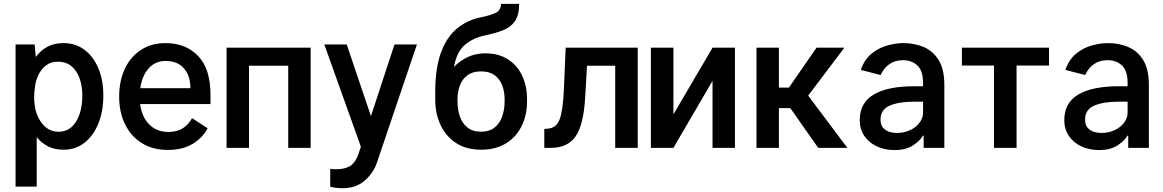

<svg xmlns="http://www.w3.org/2000/svg" viewBox="-20 -780 6135 1013"><path d="M62.1 204.5V-545.5H162.6L169 -479.4Q193.5 -513.1 229.2 -532.8Q264.9 -552.6 314.6 -552.6Q378.6 -552.6 425.8 -517.2Q473 -481.9 499.1 -419.4Q525.2 -356.9 525.2 -275.6Q525.2 -192.5 498.9 -128Q472.7 -63.6 425.6 -26.8Q378.6 9.9 316.1 9.9Q268.1 9.9 233.1 -7.8Q198.2 -25.6 173.7 -56.5V204.5ZM414.4 -275.6Q414.4 -323.5 400.7 -364.2Q387.1 -404.8 358.3 -429.7Q329.5 -454.5 284.1 -454.5Q246.4 -454.5 220.3 -433.1Q194.2 -411.6 180.2 -379.3Q166.2 -346.9 163.7 -314.3Q160.2 -295.1 160.2 -267.2Q160.2 -239.3 163.7 -222.3Q166.9 -191.8 182.2 -160Q197.4 -128.2 224.1 -106.5Q250.7 -84.9 288.4 -84.9Q330.3 -84.9 358.3 -110.6Q386.4 -136.4 400.4 -179.7Q414.4 -223 414.4 -275.6Z M865.4 11Q784.8 11 727.5 -25.4Q670.1 -61.8 639.4 -125.2Q608.7 -188.6 608.7 -269.9Q608.7 -351.9 638.1 -415.7Q667.6 -479.4 722.7 -516Q777.7 -552.6 853.7 -552.6Q959.5 -552.6 1025 -485.1Q1090.6 -417.6 1090.6 -277.7V-230.8H719.5Q728.3 -162.6 767.6 -123.2Q806.8 -83.8 868.6 -83.8Q913.7 -83.8 943.9 -102.8Q974.1 -121.8 993.3 -156.6L1075.3 -103.3Q1051.5 -55.4 998.6 -22.2Q945.7 11 865.4 11ZM854 -458.5Q798.7 -458.5 763.8 -418.7Q729 -378.9 720.2 -314.6H984.7Q984.7 -379.6 950.6 -419Q916.5 -458.5 854 -458.5Z M1619 -528.4V0H1500.7V-433.2H1293.7V0H1175.4V-528.4Z M1870.7 34.4 1883.9 -6 1691.1 -545.5H1809.3L1937.1 -167.3L2061.4 -545.5H2179.7L1968 79.9Q1948.9 134.9 1902.9 174Q1856.9 213.1 1787.3 213.1Q1772.4 213.1 1753.4 210.9Q1734.4 208.8 1722.3 204.9V110.8Q1726.6 111.5 1734.7 112.2Q1742.9 112.9 1756.4 112.9Q1796.5 112.9 1824.8 97.3Q1853 81.7 1870.7 34.4Z M2540.5 -498.6Q2610.4 -498.6 2659.8 -467Q2709.2 -435.4 2734.9 -380.7Q2760.7 -326 2760.7 -256.4V-245.7Q2760.7 -172.9 2732.2 -115.1Q2703.8 -57.2 2649.7 -23.6Q2595.5 9.9 2518.1 9.9Q2441.1 9.9 2387.1 -24.9Q2333.1 -59.7 2304.7 -119.9Q2276.3 -180 2276.3 -255.7V-266.3Q2276.3 -267.4 2276.3 -267.8V-294Q2276.3 -418.7 2305.9 -500.7Q2335.6 -582.7 2389.2 -628Q2442.8 -673.3 2514.2 -687.9Q2567.5 -698.9 2595.3 -712.4Q2623.2 -725.9 2623.2 -759.6H2719.1Q2719.1 -700.3 2696.9 -668.3Q2674.7 -636.4 2633.9 -620.4Q2593 -604.4 2536.6 -592.7Q2475.1 -579.5 2432.4 -543Q2389.6 -506.4 2375 -426.8Q2407.3 -460.2 2448.7 -479.4Q2490.1 -498.6 2540.5 -498.6ZM2518.1 -403.4Q2474.1 -403.4 2446.6 -383.2Q2419 -362.9 2406.4 -329.4Q2393.8 -295.8 2393.8 -256.4V-245.7Q2393.8 -202.1 2406.4 -165.5Q2419 -128.9 2446.4 -107.1Q2473.7 -85.2 2518.1 -85.2Q2562.1 -85.2 2589.5 -107.1Q2616.8 -128.9 2629.6 -165.5Q2642.4 -202.1 2642.4 -245.7V-256.4Q2642.4 -295.8 2629.8 -329.4Q2617.2 -362.9 2589.7 -383.2Q2562.1 -403.4 2518.1 -403.4Z M2964.5 -528.4H3344.8V0H3225.9V-433.2H3077.1L3067.5 -267.4Q3059.3 -121.4 3017 -60.7Q2974.8 0 2887.4 0H2851.9L2851.6 -99.8L2870.4 -101.2Q2915.8 -104.8 2932.9 -151.1Q2949.9 -197.4 2954.9 -304Z M3533 -176.5 3739.3 -528.4H3857.6V0H3739.3V-353.3L3533 0H3414.1V-528.4H3533Z M4296.9 0 4149.9 -209.5H4089.5V0H3971.2V-528.4H4089.5V-317.8H4142.4L4288 -528.4H4435L4244 -275.6L4450.6 0Z M4853.3 0V-64.3H4849.1Q4836.3 -39.4 4798.3 -13.8Q4760.3 11.7 4699.6 11.7Q4647 11.7 4605.5 -8Q4563.9 -27.7 4540 -63.2Q4516 -98.7 4516 -145.6Q4516 -237.9 4590 -281.4Q4664.1 -324.9 4802.2 -324.9H4850.1V-342Q4850.1 -406.2 4820.5 -434.3Q4790.8 -462.4 4744.3 -462.4Q4702.1 -462.4 4672.4 -441.6Q4642.8 -420.8 4626.1 -384.2L4521.7 -411.2Q4540.8 -466.6 4578.8 -497.3Q4616.8 -528.1 4661.8 -540.3Q4706.7 -552.6 4746.4 -552.6Q4804 -552.6 4853.2 -532Q4902.3 -511.4 4932.4 -463.1Q4962.4 -414.8 4962.4 -331.3V0ZM4850.1 -243.6H4802.9Q4723.7 -243.6 4674.7 -223Q4625.7 -202.4 4625.7 -148.4Q4625.7 -121.1 4639.2 -105.8Q4652.7 -90.6 4672.2 -84.5Q4691.8 -78.5 4710.6 -78.5Q4750.7 -78.5 4782.3 -93.6Q4813.9 -108.7 4832 -133.2Q4850.1 -157.7 4850.1 -186.8Z M5514.6 -528.4V-434.3H5343.4V0H5224.4V-434.3H5055V-528.4Z M5932.5 0V-64.3H5928.3Q5915.5 -39.4 5877.5 -13.8Q5839.5 11.7 5778.8 11.7Q5726.2 11.7 5684.7 -8Q5643.1 -27.7 5619.1 -63.2Q5595.2 -98.7 5595.2 -145.6Q5595.2 -237.9 5669.2 -281.4Q5743.3 -324.9 5881.4 -324.9H5929.3V-342Q5929.3 -406.2 5899.7 -434.3Q5870 -462.4 5823.5 -462.4Q5781.2 -462.4 5751.6 -441.6Q5721.9 -420.8 5705.3 -384.2L5600.9 -411.2Q5620 -466.6 5658 -497.3Q5696 -528.1 5740.9 -540.3Q5785.9 -552.6 5825.6 -552.6Q5883.2 -552.6 5932.4 -532Q5981.5 -511.4 6011.5 -463.1Q6041.5 -414.8 6041.5 -331.3V0ZM5929.3 -243.6H5882.1Q5802.9 -243.6 5753.9 -223Q5704.9 -202.4 5704.9 -148.4Q5704.9 -121.1 5718.4 -105.8Q5731.9 -90.6 5751.4 -84.5Q5771 -78.5 5789.8 -78.5Q5829.9 -78.5 5861.5 -93.6Q5893.1 -108.7 5911.2 -133.2Q5929.3 -157.7 5929.3 -186.8Z"/></svg>

Font: Interface Medium
Style: Regular
Weight: 500
Designer: Rasmus Andersson
Foundry: rsms
Version: Version 1.8